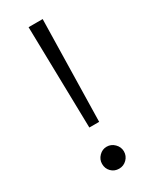

<svg xmlns="http://www.w3.org/2000/svg" viewBox="-175 -707 607 754"><g transform="rotate(-30 128.5 -330.5)"><path d="M97.7 -659.7H161.6L151.9 -199.2H107.4ZM79.1 -50.3Q79.1 -70.3 93.8 -85.2Q108.4 -100.1 128.4 -100.1Q148.4 -100.1 163.3 -85.2Q178.2 -70.3 178.2 -50.3Q178.2 -29.8 163.6 -15.1Q148.9 -0.5 128.4 -0.5Q107.4 -0.5 93.3 -14.6Q79.1 -28.8 79.1 -50.3Z"/></g></svg>

Font: Vazirmatn RD FD ExtraLight
Style: Regular
Weight: 200
Designer: Saber Rastikerdar
Foundry: Saber Rastikerdar
Version: Version 33.003